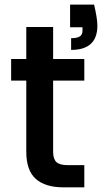

<svg xmlns="http://www.w3.org/2000/svg" viewBox="-20 -804 438 824"><path d="M280.8 -784.2H383.8Q397.9 -724.6 397.9 -693.8Q397.9 -589.8 285.2 -589.8V-640.1Q310.5 -640.1 322.3 -647.5Q334 -654.8 334 -671.9V-687H280.8ZM92.8 -152.8V-458H27.8V-550.8H92.8V-688H208V-550.8H341.8V-458H208V-152.8Q208 -121.6 222.2 -108.4Q236.3 -95.2 272 -95.2H341.8V0H252Q174.8 0 133.8 -36.1Q92.8 -72.3 92.8 -152.8Z"/></svg>

Font: SVN-Poppins Medium
Style: Regular
Weight: 500
Designer: Ninad Kale (Devanagari), Jonny Pinhorn (Latin)
Foundry: Indian Type Foundry
Version: Version 3.002 2017